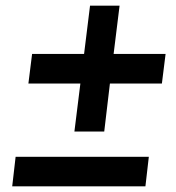

<svg xmlns="http://www.w3.org/2000/svg" viewBox="-20 -656 618 676"><path d="M347 -193H242L263 -362H80L93 -466H276L297 -636H401L380 -466H563L550 -362H367ZM23 0 35 -104H504L492 0Z"/></svg>

Font: Haskoy SemiBold
Style: Italic
Weight: 600
Designer: Ertekin Erdin
Foundry: Ertekin Erdin
Version: Version 2.000; ttfautohint (v1.8.4.7-5d5b)